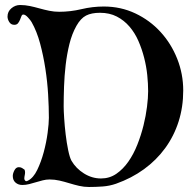

<svg xmlns="http://www.w3.org/2000/svg" viewBox="-20 -737 761 766"><path d="M394 -711Q462 -711 520 -683.5Q578 -656 620.5 -609.5Q663 -563 687 -502.5Q711 -442 711 -376Q711 -310 692.5 -252Q674 -194 639 -146Q604 -98 554.5 -62Q505 -26 443 -4Q417 5 389.5 7Q362 9 335 9Q315 9 295.5 4.5Q276 0 256.5 -6Q237 -12 217.5 -16.5Q198 -21 178 -21Q164 -21 150.5 -17.5Q137 -14 123.5 -10Q110 -6 96.5 -2.5Q83 1 69 1Q53 1 42 -8.5Q31 -18 31 -35Q31 -45 37.5 -57.5Q44 -70 55 -70Q62 -70 67.5 -67Q73 -64 78 -60Q80 -54 80 -50Q80 -43 78.5 -37Q77 -31 77 -24Q77 -21 79.5 -17.5Q82 -14 85 -14Q86 -14 88 -15Q90 -16 91 -16Q113 -27 128.5 -59Q144 -91 154.5 -130Q165 -169 170 -207Q175 -245 175 -267Q175 -309 172 -360Q169 -411 161 -463Q153 -515 140 -563.5Q127 -612 106 -649Q102 -656 91.5 -667.5Q81 -679 73 -679Q68 -679 65.5 -672.5Q63 -666 60 -658.5Q57 -651 52 -644.5Q47 -638 37 -638Q24 -638 17 -649Q10 -660 10 -671Q10 -691 25.5 -704Q41 -717 60 -717Q80 -717 99 -713Q118 -709 137.5 -703.5Q157 -698 176.5 -694Q196 -690 216 -690Q261 -690 305 -700.5Q349 -711 394 -711ZM379 -686Q345 -686 323.5 -675Q302 -664 285 -634Q267 -602 257 -561.5Q247 -521 242 -478Q237 -435 235.5 -392Q234 -349 234 -313Q234 -297 236 -265.5Q238 -234 242 -200.5Q246 -167 252 -138Q258 -109 265 -96Q283 -65 315 -45Q347 -25 383 -25Q417 -25 444 -43.5Q471 -62 492 -92Q513 -122 528 -160Q543 -198 552.5 -236.5Q562 -275 566.5 -311Q571 -347 571 -373Q571 -403 567.5 -437.5Q564 -472 555 -507Q546 -542 532 -574Q518 -606 496.5 -631Q475 -656 446 -671Q417 -686 379 -686Z"/></svg>

Font: Hoc Opus
Style: Regular
Weight: 400
Version: Version 1.001